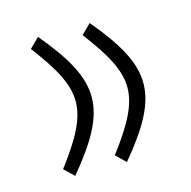

<svg xmlns="http://www.w3.org/2000/svg" viewBox="-74 -497 581 583"><g transform="rotate(-15 217.0 -205.5)"><path d="M256.3 12.7C330.1 -75.7 366.7 -141.1 366.7 -206.1C366.7 -271 330.1 -336.4 256.3 -424.3L226.1 -394.5C286.1 -314.9 316.4 -260.7 316.4 -206.1C316.4 -151.4 286.1 -96.2 226.1 -16.6ZM93.8 12.7C167.5 -75.7 204.1 -141.1 204.1 -206.1C204.1 -271 167.5 -336.4 93.8 -424.3L63.5 -394.5C123.5 -314.9 153.8 -260.7 153.8 -206.1C153.8 -151.4 123.5 -96.2 63.5 -16.6Z"/></g></svg>

Font: Vazirmatn ExtraLight
Style: Regular
Weight: 200
Designer: Saber Rastikerdar
Foundry: Saber Rastikerdar
Version: Version 33.003